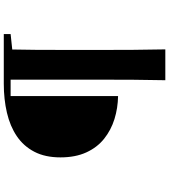

<svg xmlns="http://www.w3.org/2000/svg" viewBox="42 -830 915 1040"><g transform="rotate(-90 500.0 -309.5)"><path d="M500 -128Q435 -129 375.5 -147.5Q316 -166 269 -203.5Q222 -241 195 -300Q168 -359 168 -440Q168 -523 198.5 -581.5Q229 -640 283 -676.5Q337 -713 410 -730Q483 -747 567 -747H672V-710H500ZM586 128Q588 42 588.5 -46.5Q589 -135 589 -225V-747H753Q751 -661 750.5 -572Q750 -483 750 -393V-226Q750 -138 750.5 -49Q751 40 753 128ZM669 -694V-747H836V-710L685 -694Z"/></g></svg>

Font: Noto Serif JP ExtraLight Black
Style: Regular
Weight: 900
Version: Version 2.003-H1;hotconv 1.1.1;makeotfexe 2.6.0